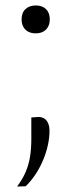

<svg xmlns="http://www.w3.org/2000/svg" viewBox="-20 -525 261 702"><path d="M110.5 -403Q95 -403 83.2 -409.2Q71.5 -415.5 65.2 -427Q59 -438.5 59 -454Q59 -478.5 73.2 -491.8Q87.5 -505 110.5 -505Q126.5 -505 138 -499Q149.5 -493 155.8 -481.5Q162 -470 162 -454Q162 -430.5 148.2 -416.8Q134.5 -403 110.5 -403ZM42.5 157Q63 129.5 74.2 102.8Q85.5 76 90 47Q94.5 18 94.5 -16.5Q94.5 -36 94.5 -55.8Q94.5 -75.5 94.5 -95.5L123 -97.5Q142.5 -96 151.8 -82.2Q161 -68.5 161 -47.5Q161 -19.5 154.2 9.2Q147.5 38 135.5 65.2Q123.5 92.5 107.8 115.5Q92 138.5 74 156Z"/></svg>

Font: Commissioner Thin ExtraLight
Style: Regular
Weight: 250
Version: Version 1.000